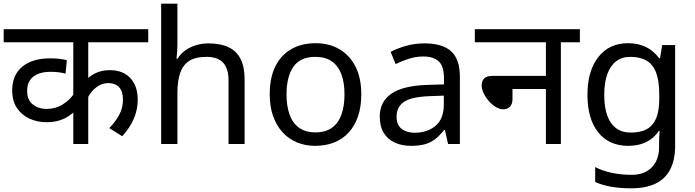

<svg xmlns="http://www.w3.org/2000/svg" viewBox="-20 -780 3762 1040"><path d="M783 -551H458V-333L444 -343Q464 -368 498 -384Q532 -400 575 -400Q646 -400 686 -357Q726 -314 726 -240Q726 -188 706 -139.5Q686 -91 642 -42L572 -86Q605 -120 625.5 -157.5Q646 -195 646 -241Q646 -285 625 -307.5Q604 -330 566 -330Q533 -330 503.5 -308.5Q474 -287 455 -250L458 -287V0H377V-210L391 -183Q372 -164 348.5 -149Q325 -134 296 -126Q267 -118 233 -118Q182 -118 139.5 -137.5Q97 -157 71.5 -195.5Q46 -234 46 -291Q46 -373 100.5 -418.5Q155 -464 252 -464Q278 -464 300.5 -461.5Q323 -459 342 -454L335 -381Q318 -386 297.5 -388.5Q277 -391 254 -391Q193 -391 160 -364.5Q127 -338 127 -288Q127 -239 157.5 -214.5Q188 -190 233 -190Q281 -190 320 -214.5Q359 -239 381 -273L377 -224V-551H0V-622H783Z M941 -537Q941 -518 939.5 -498Q938 -478 936 -462H942Q959 -490 985 -508Q1011 -526 1043 -535.5Q1075 -545 1109 -545Q1174 -545 1217.5 -524.5Q1261 -504 1283 -461Q1305 -418 1305 -349V0H1218V-343Q1218 -408 1189 -440Q1160 -472 1098 -472Q1038 -472 1004 -449.5Q970 -427 955.5 -383.5Q941 -340 941 -277V0H853V-760H941Z M1937 -269Q1937 -202 1919.5 -150.5Q1902 -99 1869.5 -63Q1837 -27 1790.5 -8.5Q1744 10 1687 10Q1634 10 1589 -8.5Q1544 -27 1511 -63Q1478 -99 1459.5 -150.5Q1441 -202 1441 -269Q1441 -358 1471 -419.5Q1501 -481 1557 -513.5Q1613 -546 1690 -546Q1763 -546 1818.5 -513.5Q1874 -481 1905.5 -419.5Q1937 -358 1937 -269ZM1532 -269Q1532 -206 1548.5 -159.5Q1565 -113 1600 -88Q1635 -63 1689 -63Q1743 -63 1778 -88Q1813 -113 1829.5 -159.5Q1846 -206 1846 -269Q1846 -333 1829 -378Q1812 -423 1777.5 -447.5Q1743 -472 1688 -472Q1606 -472 1569 -418Q1532 -364 1532 -269Z M2279 -545Q2377 -545 2424 -502Q2471 -459 2471 -365V0H2407L2390 -76H2386Q2363 -47 2338.5 -27.5Q2314 -8 2282.5 1Q2251 10 2206 10Q2158 10 2119.5 -7Q2081 -24 2059 -59.5Q2037 -95 2037 -149Q2037 -229 2100 -272.5Q2163 -316 2294 -320L2385 -323V-355Q2385 -422 2356 -448Q2327 -474 2274 -474Q2232 -474 2194 -461.5Q2156 -449 2123 -433L2096 -499Q2131 -518 2179 -531.5Q2227 -545 2279 -545ZM2305 -259Q2205 -255 2166.5 -227Q2128 -199 2128 -148Q2128 -103 2155.5 -82Q2183 -61 2226 -61Q2294 -61 2339 -98.5Q2384 -136 2384 -214V-262Z M2552 -622H3121V-551H3018V0H2937V-298H2756V-244Q2756 -216 2742 -202Q2728 -188 2705 -188Q2687 -188 2666.5 -200Q2646 -212 2628.5 -232Q2611 -252 2600 -274.5Q2589 -297 2589 -318Q2589 -341 2602.5 -355Q2616 -369 2650 -369H2937V-551H2552Z M3382 -546Q3435 -546 3477.5 -526Q3520 -506 3550 -465H3555L3567 -536H3637V9Q3637 85 3611 136.5Q3585 188 3532 214Q3479 240 3397 240Q3339 240 3290.5 231.5Q3242 223 3204 206V125Q3242 145 3293 156Q3344 167 3402 167Q3471 167 3510.5 126.5Q3550 86 3550 16V-5Q3550 -17 3551 -39.5Q3552 -62 3553 -71H3549Q3521 -30 3479.5 -10Q3438 10 3383 10Q3279 10 3220.5 -63Q3162 -136 3162 -267Q3162 -395 3220.5 -470.5Q3279 -546 3382 -546ZM3394 -472Q3349 -472 3317.5 -448Q3286 -424 3269.5 -378Q3253 -332 3253 -266Q3253 -167 3289.5 -114.5Q3326 -62 3396 -62Q3437 -62 3466 -72.5Q3495 -83 3514 -105.5Q3533 -128 3542 -163Q3551 -198 3551 -246V-267Q3551 -340 3534.5 -385Q3518 -430 3483 -451Q3448 -472 3394 -472Z"/></svg>

Font: lhindi85
Style: Book
Weight: 400
Designer: Jelle Bosma - Monotype Design Team
Foundry: Monotype Imaging Inc.
Version: Version 2.003